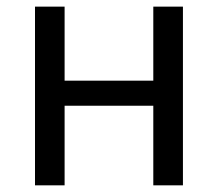

<svg xmlns="http://www.w3.org/2000/svg" viewBox="-20 -556 654 576"><path d="M173.8 -536.1V-314H439.9V-536.1H528.8V0H439.9V-238.8H173.8V0H85V-536.1Z"/></svg>

Font: WenQuanYi Micro Hei
Style: Regular
Weight: 400
Foundry: Ascender Corporation
Version: Version 0.2.0-beta